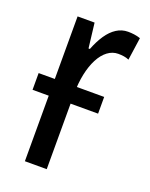

<svg xmlns="http://www.w3.org/2000/svg" viewBox="-110 -608 524 669"><g transform="rotate(20 152.0 -273.5)"><path d="M248 -305V-243H5V-305ZM249 -547Q260 -547 271.5 -545.5Q283 -544 295 -540L283 -456Q274 -460 264 -461.5Q254 -463 243 -463Q222 -463 204 -449.5Q186 -436 173 -411Q160 -386 153 -352.5Q146 -319 146 -280V0H65V-537H128L139 -445H144Q156 -476 171.5 -499Q187 -522 206.5 -534.5Q226 -547 249 -547Z"/></g></svg>

Font: Noto Sans ExtraCondensed
Style: Regular
Weight: 400
Width: 2
Designer: Monotype Design Team
Foundry: Monotype Imaging Inc.
Version: Version 2.013